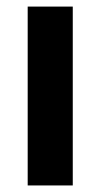

<svg xmlns="http://www.w3.org/2000/svg" viewBox="-20 -566 307 586"><path d="M64.5 0H202.1V-545.9H64.5Z"/></svg>

Font: Raveo SemiBold
Style: Regular
Weight: 600
Designer: Jakub Foglar, Rasmus Andersson (Inter)
Foundry: Jakubfoglar.com
Version: Version 1.100;Glyphs 3.2.3 (3260)